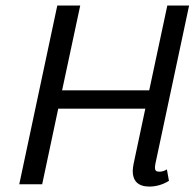

<svg xmlns="http://www.w3.org/2000/svg" viewBox="-20 -670 708 698"><path d="M594.2 -12.5 586.7 -54.2C580.8 -50.8 572.5 -45.8 560 -45.8C547.5 -45.8 543.3 -50 543.3 -60.8C543.3 -65 544.2 -69.2 545 -75L667.5 -650H588.3L522.5 -341.7H205.8L271.7 -650H188.3L50 0H133.3L191.7 -275H508.3L465.8 -75C464.2 -65 462.5 -56.7 462.5 -48.3C462.5 -12.5 481.7 8.3 523.3 8.3C557.5 8.3 583.3 -5.8 594.2 -12.5Z"/></svg>

Font: BoonHome
Style: Book Oblique
Weight: 400
Italic angle: -12°
Designer: Sungsit Sawaiwan
Foundry: Sungsit Sawaiwan
Version: Version 0.2